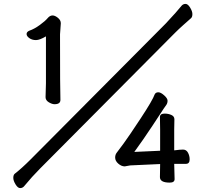

<svg xmlns="http://www.w3.org/2000/svg" viewBox="-20 -869 1040 982"><path d="M259 -336Q289 -336 289 -358Q287 -402 287 -693L291 -750Q291 -766 276 -778Q261 -790 249 -790Q235 -790 223.5 -776Q212 -762 184 -741.5Q156 -721 130 -712Q116 -706 116 -695Q116 -684 130 -674Q144 -664 164 -664Q183 -664 215 -683V-443L213 -372Q213 -356 229.5 -346Q246 -336 259 -336ZM83 93Q94 93 102 85Q145 33 184 -6L875 -701Q895 -721 917 -740.5Q939 -760 957 -776Q964 -782 964 -797Q964 -811 952.5 -830Q941 -849 929 -849Q917 -849 909 -840Q887 -812 828 -749L137 -54Q90 -7 55 20Q48 26 48 41Q48 55 59.5 74Q71 93 83 93ZM848 65Q873 65 873 47L871 -31H931Q950 -31 950 -54Q950 -72 941.5 -88Q933 -104 916 -104Q902 -104 871 -100V-206L872 -259Q872 -274 856.5 -281Q841 -288 822 -288Q798 -288 798 -270L799 -206V-98L667 -92Q713 -155 760.5 -227Q808 -299 817 -313L831 -333Q837 -342 837 -354Q837 -366 819.5 -381.5Q802 -397 790 -397Q776 -397 771 -386Q761 -357 700.5 -265Q640 -173 612.5 -135.5Q585 -98 577 -88Q569 -78 569 -63Q569 -46 585 -32Q601 -18 618 -18L646 -23L799 -30L798 37Q798 65 848 65Z"/></svg>

Font: LXGW WenKai TC
Style: Bold
Weight: 700
Designer: LXGW / Fontworks Inc.
Foundry: LXGW / Fontworks Inc.
Version: Version 1.330;April 28, 2024